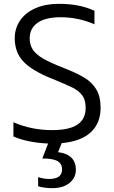

<svg xmlns="http://www.w3.org/2000/svg" viewBox="-20 -734 595 1002"><path d="M302 13 283 60Q376 72 376 152Q376 194 342.5 221Q309 248 252 248Q231 248 210.5 245Q190 242 179 238V190Q189 194 205 197Q221 200 236 200Q304 200 304 150Q304 121 280.5 107Q257 93 201 93L231 15Q179 13 130.5 3Q82 -7 50 -22V-96Q144 -55 252 -55Q342 -55 384.5 -84Q427 -113 427 -171Q427 -212 409.5 -236Q392 -260 359 -276.5Q326 -293 245 -326Q146 -366 101.5 -413.5Q57 -461 57 -534Q57 -587 85.5 -628Q114 -669 166 -691.5Q218 -714 286 -714Q341 -714 385.5 -705.5Q430 -697 473 -678V-607Q389 -644 297 -644Q217 -644 176 -615Q135 -586 135 -534Q135 -499 152 -474Q169 -449 205.5 -428Q242 -407 306 -382Q378 -354 419 -329.5Q460 -305 482.5 -267.5Q505 -230 505 -171Q505 -91 453.5 -43.5Q402 4 302 13Z"/></svg>

Font: Prompt Light
Style: Regular
Weight: 300
Designer: Katatrad Team
Foundry: CadsonDemak
Version: Version 1.001